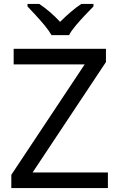

<svg xmlns="http://www.w3.org/2000/svg" viewBox="-20 -964 612 984"><path d="M533 0H38V-68L414 -634H50V-714H523V-646L147 -80H533ZM244 -784Q231 -807 209 -833.5Q187 -860 163 -886Q139 -912 121 -931V-944H181Q207 -927 235 -903Q263 -879 288 -852Q315 -879 343 -903Q371 -927 397 -944H459V-931Q440 -912 415.5 -886Q391 -860 368.5 -833.5Q346 -807 334 -784Z"/></svg>

Font: Noto Sans Tifinagh Azawagh
Style: Regular
Weight: 400
Designer: JamraPatel
Foundry: JamraPatel LLC
Version: Version 2.006; ttfautohint (v1.8.4.7-5d5b)